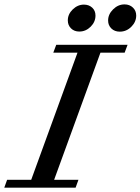

<svg xmlns="http://www.w3.org/2000/svg" viewBox="-73 -871 652 891"><path d="M482.9 -724.1Q459 -724.1 443.8 -738.8Q428.7 -753.4 428.7 -775.9Q428.7 -804.7 451.9 -827.6Q475.1 -850.6 504.9 -850.6Q528.3 -850.6 543.7 -835.9Q559.1 -821.3 559.1 -798.8Q559.1 -769.5 536.4 -746.8Q513.7 -724.1 482.9 -724.1ZM294.9 -724.6Q271.5 -724.6 256.6 -739.3Q241.7 -753.9 241.7 -776.4Q241.7 -805.2 264.6 -827.4Q287.6 -849.6 316.4 -849.6Q339.8 -849.6 355 -835.4Q370.1 -821.3 370.1 -798.8Q370.1 -769.5 347.7 -747.1Q325.2 -724.6 294.9 -724.6ZM-53.2 0 -40 -36.6H71.8L286.6 -626.5H174.3L188 -663.1H519L505.4 -626.5H393.1L178.2 -36.6H291L277.8 0Z"/></svg>

Font: Elstob 8pt Medium
Style: Italic
Weight: 500
Italic angle: -20°
Designer: Peter S. Baker
Version: Version 1.015